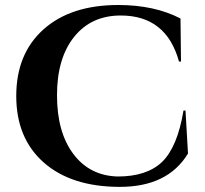

<svg xmlns="http://www.w3.org/2000/svg" viewBox="-20 -734 820 768"><path d="M453 -714Q598 -714 702 -660L704 -488H696Q645 -672 463 -672Q345 -672 276.5 -586.5Q208 -501 208 -353Q208 -205 273.5 -118Q339 -31 451 -28Q567 -28 628 -86Q690 -146 714 -292H722L732 -120Q651 14 458 13.5Q265 13 155 -84Q45 -181 45 -350Q45 -519 154 -616.5Q263 -714 453 -714Z"/></svg>

Font: Cinzel Decorative
Style: Bold
Weight: 700
Version: Version 1.002;PS 001.002;hotconv 1.0.56;makeotf.lib2.0.21325